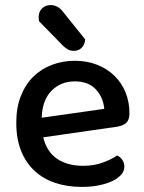

<svg xmlns="http://www.w3.org/2000/svg" viewBox="-20 -721 567 755"><path d="M150 -181Q164 -124 204.5 -96.5Q245 -69 308 -69Q350 -69 385 -82Q420 -95 441 -110Q469 -94 469 -65Q469 -48 456 -33.5Q443 -19 420.5 -8.5Q398 2 367.5 8Q337 14 302 14Q244 14 196.5 -2Q149 -18 115 -50Q81 -82 62.5 -129Q44 -176 44 -238Q44 -298 62 -343.5Q80 -389 111 -419.5Q142 -450 184 -466Q226 -482 274 -482Q322 -482 361.5 -466.5Q401 -451 429.5 -423.5Q458 -396 473.5 -358Q489 -320 489 -275Q489 -250 477 -238.5Q465 -227 442 -223ZM144 -258 390 -293Q386 -338 357 -369.5Q328 -401 274 -401Q219 -401 182.5 -364Q146 -327 144 -258ZM134 -637Q132 -647 132 -653Q132 -675 145.5 -688Q159 -701 179 -701Q206 -701 225 -678L315 -566Q313 -544 300.5 -532.5Q288 -521 271 -521Q257 -521 248 -526Q239 -531 229 -540Z"/></svg>

Font: Baloo 2 Latin Medium
Style: Regular
Weight: 500
Designer: Sarang Kulkarni and Ek Type
Foundry: Ek Type
Version: Version 1.001